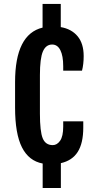

<svg xmlns="http://www.w3.org/2000/svg" viewBox="-20 -812 479 958"><path d="M192.9 3.9Q124 -8.8 89.6 -76.7Q55.2 -144.5 55.2 -275.4V-402.3Q55.2 -641.1 192.4 -674.3V-792.5H283.2V-676.8Q336.9 -667.5 367.2 -631.1Q397.5 -594.7 397.5 -532.2Q397.5 -491.7 389.2 -459.5H295.4V-481.9Q295.4 -533.2 281.2 -561.5Q267.1 -589.8 240.2 -589.8Q209 -589.8 194.1 -555.4Q179.2 -521 179.2 -437V-244.6Q179.2 -156.2 193.1 -122.1Q207 -87.9 243.2 -87.9Q264.6 -87.9 280 -109.9Q295.4 -131.8 295.4 -180.7V-206.5H395.5V-175.8Q395.5 -97.7 367.9 -54.2Q340.3 -10.7 283.7 2V126H192.9Z"/></svg>

Font: FjallaOne
Style: Regular
Weight: 400
Designer: Irina Smirnova
Foundry: Irina Smirnova
Version: Version 1.001